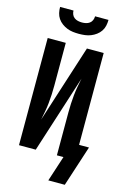

<svg xmlns="http://www.w3.org/2000/svg" viewBox="-162 -1026 834 1272"><g transform="rotate(15 255.0 -390.0)"><path d="M250 -815Q229 -815 208.5 -817.5Q188 -820 169 -827.5Q150 -835 133 -847.5Q116 -860 104.5 -877Q93 -894 88.5 -914Q84 -934 84 -955H176Q176 -941 181.5 -928Q187 -915 198 -907Q209 -899 222.5 -896Q236 -893 250 -893Q264 -893 277.5 -896Q291 -899 302 -907Q313 -915 318.5 -928Q324 -941 324 -955H416Q416 -934 411.5 -914Q407 -894 395.5 -877Q384 -860 367 -847.5Q350 -835 331 -827.5Q312 -820 291.5 -817.5Q271 -815 250 -815ZM419 175H306L363 0H318V-294Q318 -324 319.5 -354Q321 -384 324 -414Q327 -444 332.5 -473.5Q338 -503 344 -533L173 0H58V-735H182V-441Q182 -411 180.5 -381Q179 -351 176 -321Q173 -291 167.5 -261.5Q162 -232 156 -202L327 -735H442V-105H510Z"/></g></svg>

Font: Iosevka Curly Extrabold
Style: Regular
Weight: 800
Monospace: yes
Designer: Belleve Invis
Foundry: Belleve Invis
Version: Version 22.1.2; ttfautohint (v1.8.4)